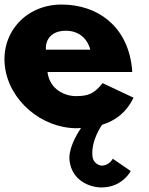

<svg xmlns="http://www.w3.org/2000/svg" viewBox="-30 -548 653 843"><path d="M550.5 -232C550.8 -238 549.4 -249 548.6 -256C526.5 -436 396.2 -528 240.2 -528C85.2 -528 -26.9 -406 -8.4 -256C9.9 -107 151.8 15 306.8 15C312.8 15 319.7 14 325.7 14C300.4 52 269.5 110 275.4 158C286.1 245 363.8 275 415.8 275C507.8 275 543.9 203 543.9 203L465.3 149C465.3 149 449 179 418 179C401 179 379.3 165 376.2 140C367.6 70 418 0 418 0C478.7 -19 526.1 -56 556.4 -119L420.5 -183C383.2 -137 359.5 -126 302.5 -126C257.5 -126 188.2 -153 178.5 -232ZM171.5 -330C168.7 -377 198.3 -413 259.3 -413C311.3 -413 351.9 -384 366.5 -330Z"/></svg>

Font: Hussar
Style: BdOpOblOne
Weight: 700
Foundry: Cannot Into Space Fonts
Version: Version 2.00